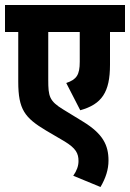

<svg xmlns="http://www.w3.org/2000/svg" viewBox="-20 -642 520 768"><path d="M480 -514V-622H0V-514H53V-315C53 -204 79 -171 164 -120L239 -76C283 -49 294 -29 294 2C294 22 287 41 273 61L382 106C403 70 414 36 414 0C414 -62 391 -107 313 -155L233 -204C177 -238 173 -257 173 -322V-514H299V-395C299 -342 286 -324 245 -310L301 -201C387 -225 420 -273 420 -383V-514Z"/></svg>

Font: Noto Sans Devanagari ExtraCondensed
Style: Bold
Weight: 700
Width: 2
Designer: Jelle Bosma - Monotype Design Team
Foundry: Monotype Imaging Inc.
Version: Version 2.004